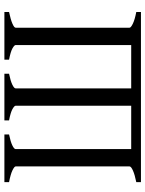

<svg xmlns="http://www.w3.org/2000/svg" viewBox="85 -740 655 865"><g transform="rotate(-90 412.5 -307.5)"><path d="M791 -615.2V-594.2Q757.8 -587.4 739 -579.3Q720.2 -571.3 720.2 -564.5V-51.3Q720.2 -45.4 738 -36.6Q755.9 -27.8 791 -21V0H24.4V-21Q58.1 -27.8 76.7 -36.1Q95.2 -44.4 95.2 -51.3V-564.5Q95.2 -570.3 77.6 -578.9Q60.1 -587.4 24.4 -594.2V-615.2H239.3V-594.2Q206.1 -587.4 189.7 -579.3Q173.3 -571.3 173.3 -564.5V-43.9H368.7V-564.5Q368.7 -570.3 353.5 -578.9Q338.4 -587.4 302.7 -594.2V-615.2H512.7V-594.2Q479.5 -587.4 463.1 -579.3Q446.8 -571.3 446.8 -564.5V-43.9H642.1V-564.5Q642.1 -570.3 627 -578.9Q611.8 -587.4 576.2 -594.2V-615.2Z"/></g></svg>

Font: Gentium Plus
Style: Regular
Weight: 400
Designer: J. Victor Gaultney, Annie Olsen, Iska Routamaa
Foundry: SIL International
Version: Version 1.510